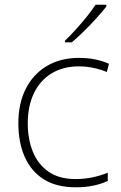

<svg xmlns="http://www.w3.org/2000/svg" viewBox="-20 -786 514 816"><path d="M302 10Q220 10 166 -24Q112 -58 85 -119.5Q58 -181 58 -262Q58 -346 89.5 -408.5Q121 -471 179 -505.5Q237 -540 316 -540Q353 -540 384.5 -533.5Q416 -527 443 -515L434 -480Q405 -492 374.5 -498Q344 -504 316 -504Q248 -504 199 -474Q150 -444 124 -389.5Q98 -335 98 -262Q98 -195 119.5 -141.5Q141 -88 186 -56.5Q231 -25 301 -25Q339 -25 374 -32.5Q409 -40 438 -52V-17Q413 -5 378.5 2.5Q344 10 302 10ZM432 -758Q415 -737 390.5 -709.5Q366 -682 338 -654.5Q310 -627 285 -606H256V-613Q277 -633 302 -660.5Q327 -688 349.5 -716Q372 -744 386 -766H432Z"/></svg>

Font: Noto Sans Thai ExtraLight
Style: Regular
Weight: 200
Designer: Monotype Design Team
Foundry: Monotype Imaging Inc.
Version: Version 2.001; ttfautohint (v1.8.4.7-5d5b)